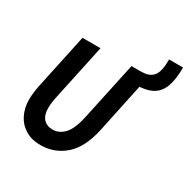

<svg xmlns="http://www.w3.org/2000/svg" viewBox="-188 -1005 1154 1181"><g transform="rotate(30 388.5 -415.0)"><path d="M55 -198Q55 -225 59.5 -257Q64 -289 70 -315L150 -690H278L195 -301Q191 -285 187 -259Q183 -233 183 -212Q183 -162 206.5 -135.5Q230 -109 273 -109Q318 -109 354 -147Q390 -185 410 -280L498 -690H622L530 -255Q500 -116 426.5 -52.5Q353 11 255 11Q192 11 147 -16.5Q102 -44 78.5 -91.5Q55 -139 55 -198ZM574 -691Q625 -691 651.5 -722.5Q678 -754 678 -841H777Q777 -755 757.5 -703Q738 -651 693.5 -627Q649 -603 574 -603Z"/></g></svg>

Font: Radio Canada Condensed SemiBold
Style: Italic
Weight: 600
Width: 3
Italic angle: -12°
Designer: Charles Daoud, Etienne Aubert Bonn, Alexandre Saumier Demers, Jacques Le Bailly
Foundry: Radio-Canada
Version: Version 2.104; ttfautohint (v1.8.4.7-5d5b);gftools[0.9.28.de